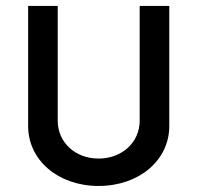

<svg xmlns="http://www.w3.org/2000/svg" viewBox="-20 -615 661 643"><path d="M310.1 7.8C445.8 7.8 546.9 -78.1 546.9 -192.9V-595.2H447.8V-210.9C447.8 -138.2 388.7 -84 310.1 -84C231.9 -84 173.3 -138.2 173.3 -210.9V-595.2H74.2V-192.9C74.2 -78.1 175.3 7.8 310.1 7.8Z"/></svg>

Font: Now SemiBold
Style: Regular
Weight: 600
Designer: Alfredo Marco Pradil
Foundry: Alfredo Marco Pradil
Version: Version 1.200;hotconv 1.0.109;makeotfexe 2.5.65596